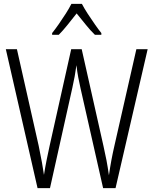

<svg xmlns="http://www.w3.org/2000/svg" viewBox="-20 -967 788 987"><path d="M739 -714 574 0H510L394 -513Q388 -540 382.5 -568Q377 -596 373 -632Q369 -603 364 -575Q359 -547 352 -516L237 0H173L10 -714H67L179 -217Q199 -120 206 -68Q212 -106 220 -146Q228 -186 235 -217L346 -714H400L512 -216Q521 -177 527.5 -142.5Q534 -108 540 -66Q551 -144 568 -217L681 -714ZM401 -947Q413 -924 431.5 -895.5Q450 -867 469 -840Q488 -813 501 -797V-788H468Q445 -810 421 -840Q397 -870 374 -898Q352 -870 327.5 -839.5Q303 -809 282 -788H248V-797Q264 -817 282.5 -843.5Q301 -870 318.5 -897.5Q336 -925 347 -947Z"/></svg>

Font: Noto Sans Georgian Condensed Light
Style: Regular
Weight: 300
Width: 3
Designer: Monotype Design Team, Akaki Razmadze
Foundry: Google LLC
Version: Version 2.005; ttfautohint (v1.8.4.7-5d5b)